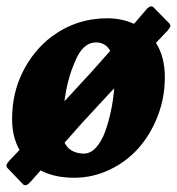

<svg xmlns="http://www.w3.org/2000/svg" viewBox="-23 -529 545 591"><path d="M14.2 -162.6Q14.2 -242.2 47.1 -307.9Q80.1 -373.5 134.8 -415.5Q211.4 -472.7 307.1 -472.7Q352.5 -472.7 389.6 -455.6Q422.4 -494.1 426.8 -499Q439.9 -515.1 449.7 -506.3L497.6 -457.5Q502.4 -452.1 501.2 -447.8Q500 -443.4 492.7 -434.6Q485.8 -426.8 457 -397Q484.4 -354.5 484.4 -290.5Q484.4 -228.5 462.4 -171.6Q440.4 -114.7 403.3 -73Q366.2 -31.2 314.5 -6.6Q262.7 18.1 205.6 18.1Q144.5 18.1 102.1 -4.4Q80.1 20 70.8 30.8Q57.1 46.4 48.3 38.6L0.5 -11.2Q-4.4 -16.6 -3.2 -21Q-2 -25.4 5.4 -34.2Q9.3 -38.6 37.1 -67.4Q14.2 -107.9 14.2 -162.6ZM207 -337.4Q184.1 -285.2 175.3 -217.3L257.8 -306.6Q266.6 -316.9 286.9 -339.4Q307.1 -361.8 316.4 -372.6Q301.3 -398.4 272.5 -398.4Q231 -398.4 207 -337.4ZM234.9 -56.2Q255.9 -56.2 272.9 -75.2Q290 -94.2 301 -125Q312 -155.8 318.8 -189Q325.7 -222.2 328.6 -257.3Q327.1 -255.4 323.7 -251.7Q320.3 -248 318.4 -246.6L229 -149.9Q226.1 -146.5 175.8 -89.8Q176.3 -88.9 180.7 -81.5Q197.3 -57.1 234.9 -56.2Z"/></svg>

Font: Cooper*
Style: Bold Italic
Weight: 700
Italic angle: -7°
Designer: Owen Earl
Foundry: indestructible type*
Version: Version 0.001